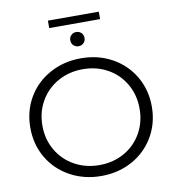

<svg xmlns="http://www.w3.org/2000/svg" viewBox="-101 -1050 1041 1144"><g transform="rotate(-10 419.5 -477.5)"><path d="M52 -350Q52 -451 99.5 -532Q147 -613 231.5 -659.5Q316 -706 420 -706Q524 -706 607.5 -660Q691 -614 739 -532.5Q787 -451 787 -350Q787 -249 739 -167.5Q691 -86 607.5 -40Q524 6 420 6Q316 6 231.5 -40.5Q147 -87 99.5 -168Q52 -249 52 -350ZM713 -350Q713 -432 675 -498.5Q637 -565 570 -602.5Q503 -640 420 -640Q337 -640 269.5 -602.5Q202 -565 163.5 -498.5Q125 -432 125 -350Q125 -268 163.5 -201.5Q202 -135 269.5 -97.5Q337 -60 420 -60Q503 -60 570 -97.5Q637 -135 675 -201.5Q713 -268 713 -350ZM377 -822Q377 -841 389.5 -853Q402 -865 420 -865Q438 -865 450.5 -853Q463 -841 463 -822Q463 -803 450.5 -791Q438 -779 420 -779Q402 -779 389.5 -791Q377 -803 377 -822ZM266 -961H574V-916H266Z"/></g></svg>

Font: Idrija
Style: Regular
Weight: 400
Designer: Julieta Ulanovsky
Foundry: Julieta Ulanovsky
Version: Version 7.200